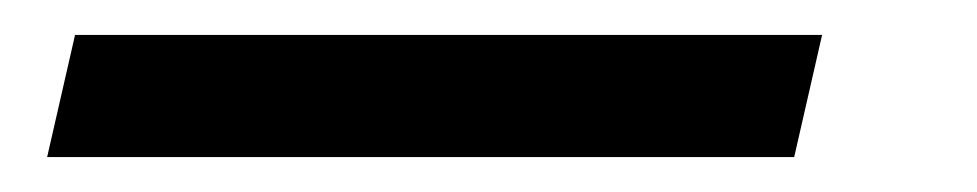

<svg xmlns="http://www.w3.org/2000/svg" viewBox="-20 -6 560 110"><path d="M451 14 435 84H7L23 14Z"/></svg>

Font: Panefresco 400wt
Style: Italic
Weight: 400
Foundry: Campivisivi & Chank Co
Version: Version 1.001